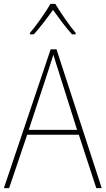

<svg xmlns="http://www.w3.org/2000/svg" viewBox="-20 -969 544 989"><path d="M265 -949H240C216 -907 166 -836 134 -799V-792H154C187 -828 226 -880 253 -918C281 -879 318 -828 351 -792H370V-799C342 -832 290 -906 265 -949ZM476 0H504L271 -715H241L0 0H27L120 -275H386ZM282 -601 377 -300H128L227 -600C236 -630 246 -657 255 -687C265 -653 274 -627 282 -601Z"/></svg>

Font: Noto Sans Georgian SemiCondensed Thin
Style: Regular
Weight: 100
Width: 4
Designer: Monotype Design Team, Akaki Razmadze
Foundry: Google LLC
Version: Version 2.005